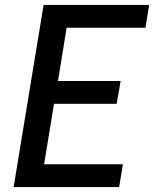

<svg xmlns="http://www.w3.org/2000/svg" viewBox="-20 -755 640 775"><path d="M35 0 156 -735H582L567 -643H249L214 -428H467L451 -336H198L158 -92H476L461 0Z"/></svg>

Font: Iosevka Aile Semibold
Style: Italic
Weight: 600
Italic angle: -9°
Designer: Belleve Invis
Foundry: Belleve Invis
Version: Version 31.1.0; ttfautohint (v1.8.4)